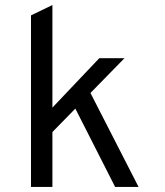

<svg xmlns="http://www.w3.org/2000/svg" viewBox="-20 -742 656 762"><path d="M279 -311 188 -218V0H103V-681L188 -722V-315L374 -511H474L339 -373L530 0H437Z"/></svg>

Font: Overpass Mono
Style: Regular
Weight: 400
Monospace: yes
Designer: Delve Withrington, Dave Bailey
Foundry: Delve Fonts
Version: Version 1.000;DELV;Overpass